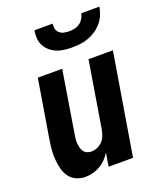

<svg xmlns="http://www.w3.org/2000/svg" viewBox="-138 -829 777 925"><g transform="rotate(-20 250.0 -366.0)"><path d="M140 8Q115 8 93 -2Q71 -12 57.5 -31.5Q44 -51 38.5 -74.5Q33 -98 31 -123Q29 -148 31.5 -173Q34 -198 38 -223L87 -520H212L161 -206Q159 -194 157.5 -182Q156 -170 157 -158.5Q158 -147 160.5 -136Q163 -125 169.5 -115.5Q176 -106 186.5 -101.5Q197 -97 209 -97Q224 -97 239 -103.5Q254 -110 265.5 -122Q277 -134 282.5 -149Q288 -164 291 -179L347 -520H472L386 0H261L272 -69Q262 -52 247.5 -37Q233 -22 215.5 -12Q198 -2 178.5 3Q159 8 140 8ZM293 -600Q272 -600 252 -602.5Q232 -605 214 -612.5Q196 -620 181.5 -632.5Q167 -645 158 -662Q149 -679 147.5 -699Q146 -719 150 -740H243Q241 -726 244 -713.5Q247 -701 256.5 -692.5Q266 -684 279 -681Q292 -678 306 -678Q320 -678 334 -681Q348 -684 360 -692.5Q372 -701 379.5 -713.5Q387 -726 390 -740H483Q479 -719 471 -699Q463 -679 448.5 -662Q434 -645 415.5 -632.5Q397 -620 376.5 -612.5Q356 -605 335 -602.5Q314 -600 293 -600Z"/></g></svg>

Font: Iosevka SS04 Extrabold
Style: Italic
Weight: 800
Italic angle: -9°
Monospace: yes
Designer: Belleve Invis
Foundry: Belleve Invis
Version: Version 19.0.0; ttfautohint (v1.8.4)